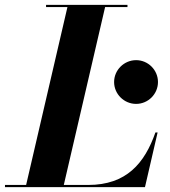

<svg xmlns="http://www.w3.org/2000/svg" viewBox="-68 -770 698 790"><path d="M528.5 0 580.5 -225H571.5C527 -98 452 -9 295 -9H194.5L364.5 -741H456.5V-750H121.5V-741H209.5L39.5 -9H-47.5V0ZM401.5 -432.5C401.5 -383 442.5 -342.5 492 -342.5C541.5 -342.5 582 -383 582 -432.5C582 -482 541.5 -522.5 492 -522.5C442.5 -522.5 401.5 -482 401.5 -432.5Z"/></svg>

Font: Bodoni* 24pt
Style: Bold Italic
Weight: 700
Italic angle: -13°
Version: Version 2.3